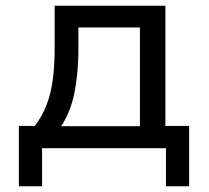

<svg xmlns="http://www.w3.org/2000/svg" viewBox="-20 -518 729 671"><path d="M46 133V-78H102Q128 -113 143 -152Q158 -191 164.5 -240Q171 -289 171 -352V-498H558V-78H641V133H560V0H127V133ZM194 -77H469V-422H254V-336Q253 -258 240 -193Q227 -128 194 -77Z"/></svg>

Font: Nunito Sans 6pt
Style: Regular
Weight: 400
Version: Version 3.101;gftools[0.9.27]